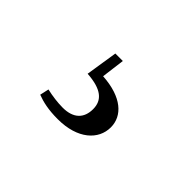

<svg xmlns="http://www.w3.org/2000/svg" viewBox="-51 -151 544 544"><g transform="rotate(45 221.0 120.5)"><path d="M160 93C218 97 242 117 242 153C242 189 221 211 178 211C158 211 135 208 113 203L107 230C128 238 153 244 191 244C271 244 314 203 314 154C314 108 275 72 196 67L205 -3H175Z"/></g></svg>

Font: Noto Serif CJK HK SemiBold
Style: Regular
Weight: 600
Designer: Ryoko NISHIZUKA 西塚涼子 (kana & ideographs); Frank Grießhammer (Latin, Greek & Cyrillic); Wenlong ZHANG 张文龙 (bopomofo); San
Foundry: Adobe
Version: Version 2.001;hotconv 1.1.0;makeotfexe 2.6.0